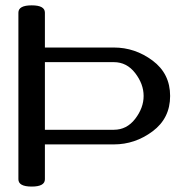

<svg xmlns="http://www.w3.org/2000/svg" viewBox="-20 -686 681 718"><path d="M147.9 -15.6Q147.9 11.7 98.6 11.7Q48.8 11.7 48.8 -15.6V-638.7Q48.8 -666 98.6 -666Q147.9 -666 147.9 -638.7V-508.3H405.8Q484.9 -508.3 550.5 -459.5Q616.2 -410.6 616.2 -327.1Q616.2 -243.7 550.5 -194.8Q484.9 -146 405.8 -146H147.9ZM147.9 -453.6V-200.7H405.8Q454.1 -200.7 485.6 -241.7Q517.1 -282.7 517.1 -327.1Q517.1 -371.6 485.6 -412.6Q454.1 -453.6 405.8 -453.6Z"/></svg>

Font: Gayathri
Style: Bold
Weight: 700
Designer: Binoy Dominic <binoy.domenic@gmail.com>
Foundry: SMC
Version: Version 1.000